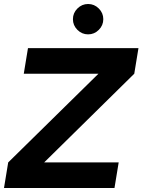

<svg xmlns="http://www.w3.org/2000/svg" viewBox="-24 -941 713 961"><path d="M17 -128 482 -585 648 -572 197 -128ZM-4 0 17 -128H570L549 0ZM95 -572 116 -700H669L648 -572ZM417 -769Q386 -769 363.5 -791.5Q341 -814 341 -845Q341 -876 363.5 -898.5Q386 -921 417 -921Q448 -921 470.5 -898.5Q493 -876 493 -845Q493 -814 470.5 -791.5Q448 -769 417 -769Z"/></svg>

Font: Figtree
Style: Bold Italic
Weight: 700
Italic angle: -9.5°
Foundry: Erik Kennedy
Version: Version 2.001;gftools[0.9.30]